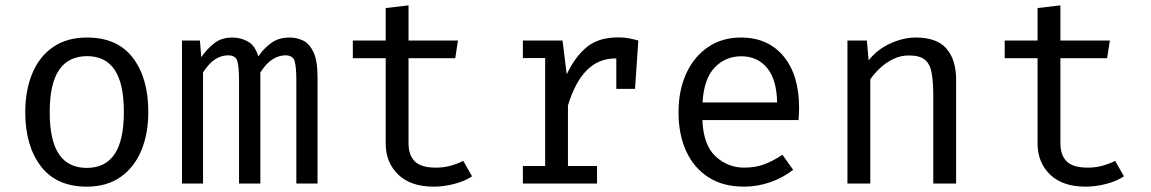

<svg xmlns="http://www.w3.org/2000/svg" viewBox="-20 -693 4348 725"><path d="M308.7 -551.3Q423.1 -551.3 481.5 -474.9Q540 -398.5 540 -270.3Q540 -187.7 513.3 -124.1Q486.7 -60.5 434.9 -24.4Q383.1 11.8 307.7 11.8Q193.3 11.8 134.4 -65.1Q75.4 -142.1 75.4 -269.2Q75.4 -352.3 102.1 -416.2Q128.7 -480 180.8 -515.6Q232.8 -551.3 308.7 -551.3ZM308.7 -481Q239 -481 203.3 -429.2Q167.7 -377.4 167.7 -269.2Q167.7 -162.1 202.8 -110.5Q237.9 -59 307.7 -59Q377.4 -59 412.6 -110.8Q447.7 -162.6 447.7 -270.3Q447.7 -377.9 412.8 -429.5Q377.9 -481 308.7 -481Z M1074.4 -551.3Q1100 -551.3 1124.1 -540Q1148.2 -528.7 1163.6 -496.4Q1179 -464.1 1179 -402.1V0H1099V-388.2Q1099 -439 1092.8 -461.5Q1086.7 -484.1 1057.4 -484.1Q1033.3 -484.1 1009.2 -469Q985.1 -453.8 963.1 -419.5V0H882.6V-388.2Q882.6 -439 876.4 -461.5Q870.3 -484.1 841 -484.1Q815.9 -484.1 792.3 -469Q768.7 -453.8 746.7 -419.5V0H667.2V-540H734.9L740 -477.4Q762.1 -508.7 789.5 -530Q816.9 -551.3 857.4 -551.3Q888.2 -551.3 915.4 -536.7Q942.6 -522.1 955.4 -480Q977.4 -511.8 1005.1 -531.5Q1032.8 -551.3 1074.4 -551.3Z M1762.6 -27.2Q1734.9 -8.7 1695.4 1.5Q1655.9 11.8 1617.9 11.8Q1530.8 11.8 1483.6 -33.8Q1436.4 -79.5 1436.4 -151.3V-473.3H1312.3V-540H1436.4V-662.6L1522.6 -672.8V-540H1709.2L1699 -473.3H1522.6V-152.3Q1522.6 -107.2 1546.4 -83.6Q1570.3 -60 1625.6 -60Q1655.9 -60 1681.5 -67.2Q1707.2 -74.4 1729.2 -85.6Z M1954.4 0V-66.2H2038.5V-473.8H1954.4V-540H2104.1L2120 -412.3Q2151.3 -479 2195.9 -515.4Q2240.5 -551.8 2313.8 -551.8Q2336.4 -551.8 2354.1 -548.5Q2371.8 -545.1 2390.3 -540L2377.9 -357.4H2307.2V-472.3Q2305.1 -472.3 2302.6 -472.3Q2178.5 -472.3 2124.6 -294.9V-66.2H2234.4V0Z M2632.3 -239.5Q2635.9 -145.6 2681.8 -102.8Q2727.7 -60 2790.3 -60Q2831.8 -60 2865.1 -72.3Q2898.5 -84.6 2934.4 -108.7L2974.9 -51.8Q2937.4 -22.1 2888.7 -5.1Q2840 11.8 2789.2 11.8Q2710.3 11.8 2655.1 -23.6Q2600 -59 2571 -122.3Q2542.1 -185.6 2542.1 -269.2Q2542.1 -351.3 2571 -414.9Q2600 -478.5 2653.1 -514.9Q2706.2 -551.3 2777.9 -551.3Q2880 -551.3 2938.7 -480.5Q2997.4 -409.7 2997.4 -286.7Q2997.4 -272.8 2996.7 -260.5Q2995.9 -248.2 2995.4 -239.5ZM2779 -480.5Q2719 -480.5 2678.5 -437.9Q2637.9 -395.4 2632.8 -306.2H2914.4Q2912.8 -392.8 2876.4 -436.7Q2840 -480.5 2779 -480.5Z M3180 0V-540H3253.3L3260 -465.1Q3292.8 -506.7 3342.1 -529Q3391.3 -551.3 3438.5 -551.3Q3517.9 -551.3 3554.1 -509.2Q3590.3 -467.2 3590.3 -392.3V0H3504.1V-328.7Q3504.1 -384.1 3497.9 -417.9Q3491.8 -451.8 3472.1 -467.7Q3452.3 -483.6 3411.8 -483.6Q3380 -483.6 3352.1 -469.7Q3324.1 -455.9 3302.3 -435.1Q3280.5 -414.4 3266.2 -393.3V0Z M4224.1 -27.2Q4196.4 -8.7 4156.9 1.5Q4117.4 11.8 4079.5 11.8Q3992.3 11.8 3945.1 -33.8Q3897.9 -79.5 3897.9 -151.3V-473.3H3773.8V-540H3897.9V-662.6L3984.1 -672.8V-540H4170.8L4160.5 -473.3H3984.1V-152.3Q3984.1 -107.2 4007.9 -83.6Q4031.8 -60 4087.2 -60Q4117.4 -60 4143.1 -67.2Q4168.7 -74.4 4190.8 -85.6Z"/></svg>

Font: FiraCode Nerd Font
Style: Regular
Weight: 400
Designer: Carrois Corporate, Edenspiekermann AG, Nikita Prokopov
Foundry: Carrois Corporate, Edenspiekermann AG, Nikita Prokopov
Version: Version 6.002;Nerd Fonts 2.2.2